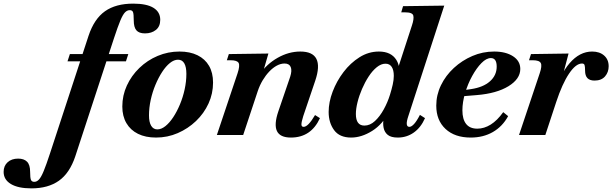

<svg xmlns="http://www.w3.org/2000/svg" viewBox="-289 -744 3374 1058"><path d="M-116 294Q-189 294 -229 270Q-269 246 -269 203Q-269 170 -247 150Q-225 130 -189 130Q-157 130 -140 147Q-123 164 -123 203Q-123 236 -118.5 247Q-114 258 -100 258Q-86 258 -74 245Q-62 232 -48 198Q-34 164 -14 103L199 -547Q230 -640 289.5 -682Q349 -724 445 -724Q519 -724 556.5 -701Q594 -678 594 -635Q594 -598 570 -579Q546 -560 510 -560Q477 -560 462.5 -577Q448 -594 448 -632Q448 -666 444 -677Q440 -688 426 -688Q412 -688 400 -676Q388 -664 374 -630.5Q360 -597 339 -533L126 117Q95 210 35.5 252Q-24 294 -116 294ZM83 -406 96 -446H197L185 -406ZM252 -406 265 -446H418L405 -406Z M571 14Q513 14 471.5 -6.5Q430 -27 407.5 -65.5Q385 -104 385 -157Q385 -218 410 -272.5Q435 -327 479 -369.5Q523 -412 580 -436Q637 -460 700 -460Q758 -460 799.5 -439.5Q841 -419 863 -381Q885 -343 885 -289Q885 -228 860 -173.5Q835 -119 791 -77Q747 -35 690.5 -10.5Q634 14 571 14ZM578 -31Q600 -31 622.5 -49Q645 -67 665.5 -98Q686 -129 702.5 -168.5Q719 -208 728.5 -251.5Q738 -295 738 -337Q738 -375 726.5 -395Q715 -415 692 -415Q670 -415 647.5 -397Q625 -379 604.5 -347.5Q584 -316 567.5 -276.5Q551 -237 541.5 -193.5Q532 -150 532 -108Q532 -71 544 -51Q556 -31 578 -31Z M1314 14Q1254 14 1237 -22Q1220 -58 1245 -131L1310 -321Q1321 -355 1313 -374.5Q1305 -394 1279 -394Q1258 -394 1236.5 -382.5Q1215 -371 1195 -350Q1175 -329 1158.5 -301.5Q1142 -274 1131 -241L1051 0H906L1020 -340Q1034 -382 1026 -397Q1018 -412 982 -412H961L972 -446L1190 -449L1149 -308L1140 -332Q1180 -391 1241 -425.5Q1302 -460 1366 -460Q1434 -460 1454.5 -419.5Q1475 -379 1448 -299L1382 -104Q1372 -72 1372 -58.5Q1372 -45 1384 -45Q1397 -45 1413 -62Q1429 -79 1447 -110L1474 -93Q1425 14 1314 14Z M1646 14Q1582 14 1552 -27Q1522 -68 1522 -127Q1522 -181 1544 -239Q1566 -297 1604 -347Q1642 -397 1692 -428.5Q1742 -460 1799 -460Q1866 -460 1895 -414Q1924 -368 1901 -294H1880L1981 -604Q1993 -640 1988.5 -658Q1984 -676 1943 -676H1922L1932 -710L2159 -713L1961 -104Q1941 -45 1967 -45Q1978 -45 1992.5 -60.5Q2007 -76 2025 -111L2053 -93Q2030 -41 1991 -13.5Q1952 14 1903 14Q1866 14 1848 -0.5Q1830 -15 1825 -39Q1820 -63 1825 -92Q1830 -121 1840 -150L1857 -131Q1820 -59 1761.5 -22.5Q1703 14 1646 14ZM1719 -52Q1750 -52 1777 -77Q1804 -102 1825.5 -141Q1847 -180 1860 -222Q1869 -251 1875 -277.5Q1881 -304 1881 -326Q1881 -358 1869.5 -375.5Q1858 -393 1835 -393Q1811 -393 1787 -373.5Q1763 -354 1742.5 -322.5Q1722 -291 1706 -254Q1690 -217 1681 -180.5Q1672 -144 1672 -116Q1672 -52 1719 -52Z M2305 14Q2217 14 2166 -33.5Q2115 -81 2115 -162Q2115 -221 2141 -274.5Q2167 -328 2212 -369.5Q2257 -411 2314 -435.5Q2371 -460 2434 -460Q2498 -460 2538 -434Q2578 -408 2578 -364Q2578 -309 2513 -269Q2448 -229 2338 -220L2228 -211L2231 -242L2307 -253Q2374 -263 2411 -296Q2448 -329 2448 -377Q2448 -424 2416 -424Q2391 -424 2364 -396.5Q2337 -369 2313 -325.5Q2289 -282 2274 -231.5Q2259 -181 2259 -136Q2259 -87 2279.5 -61Q2300 -35 2341 -35Q2379 -35 2415 -57.5Q2451 -80 2484 -126L2511 -104Q2480 -47 2427 -16.5Q2374 14 2305 14Z M2571 0 2685 -340Q2699 -381 2691 -396.5Q2683 -412 2647 -412H2626L2637 -446L2844 -449L2794 -260L2768 -221Q2794 -331 2849.5 -395.5Q2905 -460 2974 -460Q3015 -460 3040 -438Q3065 -416 3065 -379Q3065 -346 3045 -323Q3025 -300 2987 -300Q2961 -300 2948 -313.5Q2935 -327 2935 -355Q2935 -378 2932 -386Q2929 -394 2918 -394Q2884 -394 2846.5 -338Q2809 -282 2776 -182L2716 0Z"/></svg>

Font: Baskervville
Style: Bold Italic
Weight: 700
Italic angle: -18°
Version: Version 1.100